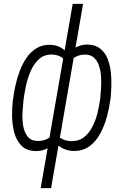

<svg xmlns="http://www.w3.org/2000/svg" viewBox="-20 -770 654 993"><path d="M552.2 -262.7 550.3 -252.4Q545.4 -213.4 533.2 -167.5Q521 -121.6 499 -80.3Q477.1 -39.1 442.4 -13.4Q407.7 12.2 357.9 10.7Q336.4 9.8 316.2 2.4Q295.9 -4.9 280.8 -18.8Q265.6 -32.7 256.3 -51.5Q247.1 -70.3 248 -93.3L300.8 -427.2Q306.2 -451.7 318.1 -472.2Q330.1 -492.7 347.7 -508.1Q365.2 -523.4 387.5 -531.7Q409.7 -540 434.6 -539.6Q474.1 -538.1 498.8 -518.3Q523.4 -498.5 536.1 -466.8Q548.8 -435.1 553 -398.2Q557.1 -361.3 555.9 -325.7Q554.7 -290 552.2 -262.7ZM497.1 -252.4 498.5 -262.7Q500.5 -281.7 502.4 -309.8Q504.4 -337.9 502.9 -368.7Q501.5 -399.4 493.2 -426.3Q484.9 -453.1 467.8 -470.2Q450.7 -487.3 420.4 -487.8Q401.4 -487.8 384.8 -481.9Q368.2 -476.1 355.2 -465.1Q342.3 -454.1 333 -437.5L272.5 -79.6Q279.8 -65.4 291.7 -57.1Q303.7 -48.8 317.6 -44.7Q331.5 -40.5 347.7 -40Q387.2 -39.1 413.8 -59.8Q440.4 -80.6 457.8 -114.3Q475.1 -147.9 484.1 -185.1Q493.2 -222.2 497.1 -252.4ZM45.9 -246.6 47.4 -256.8Q51.3 -288.6 59.6 -326.7Q67.9 -364.7 82 -402.6Q96.2 -440.4 117.7 -471.7Q139.2 -502.9 170.4 -521.5Q201.7 -540 242.7 -538.1Q265.6 -537.1 285.2 -528.6Q304.7 -520 319.1 -504.9Q333.5 -489.7 341.3 -470.2Q349.1 -450.7 349.1 -427.2L296.9 -97.7Q292.5 -73.2 280.3 -53.2Q268.1 -33.2 250.2 -18.8Q232.4 -4.4 210.7 3.7Q189 11.7 164.1 11.2Q117.2 10.3 90.8 -16.6Q64.5 -43.5 53.7 -84.7Q43 -126 42.5 -169.2Q42 -212.4 45.9 -246.6ZM102.1 -256.8 101.1 -246.6Q98.6 -223.6 96.4 -189.2Q94.2 -154.8 99.6 -120.8Q105 -86.9 122.8 -64Q140.6 -41 175.8 -41Q193.4 -40.5 209.5 -45.7Q225.6 -50.8 239.3 -60.5Q252.9 -70.3 263.7 -84.5L323.7 -437.5Q318.4 -455.1 308.1 -465.6Q297.9 -476.1 282.7 -481.7Q267.6 -487.3 250.5 -487.8Q210 -489.3 182.9 -465.3Q155.8 -441.4 139.4 -404.1Q123 -366.7 114.5 -326.9Q106 -287.1 102.1 -256.8ZM190.4 203.1 356 -750H409.7L244.1 203.1Z"/></svg>

Font: Roboto Condensed Light
Style: Italic
Weight: 300
Italic angle: -12°
Designer: Christian Robertson
Foundry: Google
Version: Version 3.0; 2020